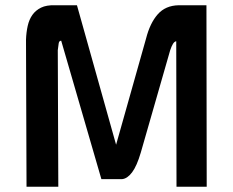

<svg xmlns="http://www.w3.org/2000/svg" viewBox="-20 -711 889 731"><path d="M79 -560Q80 -588 85.5 -612.5Q91 -637 103.5 -654.5Q116 -672 136.5 -682Q157 -692 189 -691H273L422 -160L536 -564Q551 -623 580.5 -656.5Q610 -690 660 -691H766L767 0H652L651 -554Q644 -553 638.5 -544Q633 -535 628 -520L516 -130Q501 -79 483 -55Q465 -31 445 -29H366L213 -556Q205 -556 203.5 -546Q202 -536 200 -520L202 0H81Z"/></svg>

Font: Panefresco 800wt
Style: Regular
Weight: 800
Designer: Campivisivi
Foundry: Campivisivi & Chank Co
Version: Version 1.001